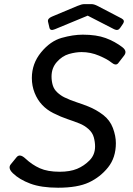

<svg xmlns="http://www.w3.org/2000/svg" viewBox="-20 -880 634 915"><path d="M209 -775.9Q205.1 -791.5 227.5 -800.8L348.6 -851.6Q369.6 -860.4 381.8 -860.4H416Q428.2 -860.4 445.3 -851.6L559.6 -792Q576.7 -782.7 566.4 -767.1L552.7 -747.1Q542.5 -731.4 523.9 -740.7L398.4 -805.2H397.5L241.7 -740.7Q219.7 -731.4 215.8 -747.1ZM41 -54.7Q16.6 -78.6 31.2 -96.7L59.1 -130.9Q74.2 -149.4 101.1 -124.5Q132.8 -94.7 169.9 -78.1Q207 -61.5 264.6 -61.5Q313.5 -61.5 347.2 -75.4Q380.9 -89.4 407 -116Q433.1 -142.6 433.1 -182.1Q433.1 -203.1 427 -225.6Q420.9 -248 401.6 -265.1Q382.3 -282.2 358.9 -291.5Q332 -302.2 301.8 -312.3Q271.5 -322.3 234.4 -340.8Q203.1 -356.4 180.7 -380.4Q158.2 -404.3 145 -437.5Q131.8 -470.7 131.8 -508.3Q131.8 -577.1 175.8 -630.6Q219.7 -684.1 273.9 -699.5Q328.1 -714.8 374.5 -714.8Q439.5 -714.8 483.4 -698.7Q527.3 -682.6 563.5 -654.8Q587.4 -636.2 571.8 -615.7L543.5 -579.1Q532.2 -564.5 509.8 -583Q492.2 -597.7 452.1 -614.7Q412.1 -631.8 368.7 -631.8Q340.8 -631.8 308.6 -622.6Q276.4 -613.3 251 -584.7Q225.6 -556.2 225.6 -515.1Q225.6 -493.7 231.4 -473.9Q237.3 -454.1 253.2 -439.5Q269 -424.8 287.1 -416Q315.4 -402.3 345.5 -392.6Q375.5 -382.8 399.9 -373Q439 -357.4 471.4 -332.5Q503.9 -307.6 518.1 -269.8Q532.2 -231.9 532.2 -197.8Q532.2 -128.9 495.1 -82.5Q458 -36.1 403.8 -10.7Q349.6 14.6 256.8 14.6Q176.8 14.6 124.5 -4.9Q72.3 -24.4 41 -54.7Z"/></svg>

Font: Istok Web
Style: Italic
Weight: 400
Italic angle: -13°
Designer: Andrey V. Panov
Foundry: Andrey V. Panov
Version: Version 1.0.2g